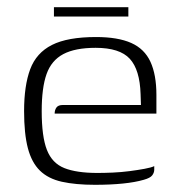

<svg xmlns="http://www.w3.org/2000/svg" viewBox="-20 -507 492 534"><path d="M244 7Q190 7 152 -1.5Q114 -10 91 -32.5Q68 -55 57.5 -95Q47 -135 47 -198Q47 -269 64 -314.5Q81 -360 124.5 -382Q168 -404 247 -404Q308 -404 345 -387.5Q382 -371 398.5 -335Q415 -299 415 -243V-191H132Q132 -201 137 -208Q142 -215 155 -215H372L371 -245Q369 -313 341 -343.5Q313 -374 246 -374Q189 -374 156 -356.5Q123 -339 109.5 -301Q96 -263 96 -198Q96 -127 110.5 -90Q125 -53 159 -39.5Q193 -26 251 -26Q270 -26 293.5 -27Q317 -28 340 -31Q363 -34 382 -37.5Q401 -41 409 -45V-35Q409 -27 403.5 -19.5Q398 -12 380 -7Q356 0 321.5 3.5Q287 7 244 7ZM130 -461V-487H337V-461Z"/></svg>

Font: Genos Thin Light
Style: Regular
Weight: 300
Version: Version 1.010